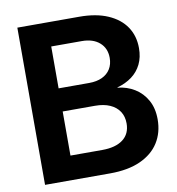

<svg xmlns="http://www.w3.org/2000/svg" viewBox="-81 -802 807 875"><g transform="rotate(-10 322.0 -364.0)"><path d="M57.1 0V-727.5H343.8Q421.4 -727.5 475.8 -703.9Q530.3 -680.2 558.6 -638.2Q586.9 -596.2 586.9 -539.6Q586.9 -497.6 571.3 -465.6Q555.7 -433.6 526.9 -412.1Q498 -390.6 458.5 -379.9V-378.9Q502.4 -374.5 537.6 -352.8Q572.8 -331.1 593.5 -293.9Q614.3 -256.8 614.3 -205.1Q614.3 -144 585.2 -97.9Q556.2 -51.8 499 -25.9Q441.9 0 358.4 0ZM194.3 -111.3H341.3Q403.3 -111.3 437.5 -137.2Q471.7 -163.1 471.7 -211.4Q471.7 -243.7 456.5 -266.8Q441.4 -290 412.8 -302.7Q384.3 -315.4 343.8 -315.4H194.3ZM194.3 -422.4H335.4Q370.6 -422.4 395.8 -434.1Q420.9 -445.8 434.3 -467.5Q447.8 -489.3 447.8 -519Q447.8 -563.5 417.7 -589.8Q387.7 -616.2 335.4 -616.2H194.3Z"/></g></svg>

Font: Inter Cardless Display
Style: Bold
Weight: 700
Designer: Rasmus Andersson
Foundry: rsms
Version: Version 4.001;git-9221beed3